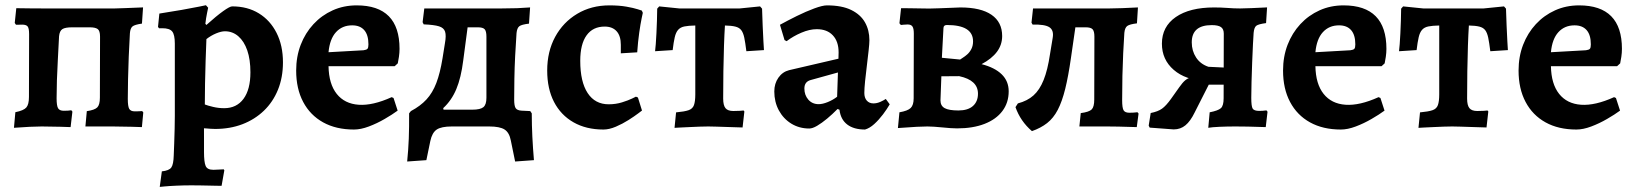

<svg xmlns="http://www.w3.org/2000/svg" viewBox="-20 -494 6389 750"><path d="M34.5 5.2 40 -55.7Q72.3 -62.2 82.7 -74Q93.1 -85.7 93.1 -115.2L93.7 -360.7Q93.7 -383.7 87.9 -390.8Q82.1 -397.8 66.6 -397.8Q62.6 -397.8 55.4 -397.5Q48.3 -397.3 42.4 -397.3L37.6 -404.4L43.6 -462Q68.6 -461.6 97.5 -461.3Q126.4 -461 151.3 -461H427.9Q440.5 -461 468.7 -462.3Q496.9 -463.6 538.8 -465.1L534.5 -401.8Q506.2 -397.8 497.6 -390.8Q488.9 -383.7 487.4 -363.7Q484.7 -318.1 482.9 -272.7Q481.2 -227.2 480.2 -185.5Q479.2 -143.9 479.2 -107.9Q479.2 -78.6 484.8 -68.8Q490.4 -59 506.6 -59Q513.8 -59 522 -59.3Q530.2 -59.6 535.3 -60.1L539.7 -54.9L534.3 2.5Q516.2 1.5 493.7 1.2Q471.3 1 451.7 0.5Q432.1 0 420.4 0H313.6L319.1 -59.8Q349.7 -64.2 360 -74.5Q370.2 -84.8 370.2 -112.7L370.8 -350.9Q370.8 -373.9 361.5 -380.6Q352.2 -387.3 330.6 -387.3H261.7Q234.7 -387.3 223.7 -380.3Q212.7 -373.3 210.7 -352.4Q208.2 -303 205.9 -260.3Q203.6 -217.7 202.3 -180.5Q201.1 -143.4 201.1 -110.2Q201.1 -80.8 206.9 -71.1Q212.8 -61.3 229.1 -61.3Q237.7 -61.3 245.8 -61.8Q253.9 -62.3 258.5 -63.3L262.8 -58L255.8 2.5Q238.2 1.5 216.2 1.2Q194.2 1 174.6 0.5Q155 0 142.9 0Q126.4 0 96.6 1.3Q66.7 2.6 34.5 5.2Z M604 236.1 612.2 175.4Q640.6 172.4 649.2 160.2Q657.8 148.1 658.7 112.5Q659.6 93.3 660.5 65.7Q661.5 38.1 662.2 9.3Q662.9 -19.5 662.9 -41.4V-324Q662.9 -358.5 652.6 -371.1Q642.3 -383.7 614.4 -383.7H601.1L597.2 -389L602.5 -441Q647.8 -447.9 689.5 -455.3Q731.2 -462.7 757.8 -468.1Q784.4 -473.6 784.4 -473.6L793.1 -463.8Q793.1 -463.8 788.9 -443.6Q784.7 -423.5 782.2 -401.2L786.2 -396.5Q825.7 -432 851.7 -450.5Q877.7 -469.1 886.9 -469.1Q946.7 -469.1 991 -441.9Q1035.4 -414.8 1060.3 -365.5Q1085.3 -316.2 1085.3 -250.5Q1085.3 -191.5 1065.8 -143.5Q1046.3 -95.6 1010.7 -61.4Q975 -27.2 926.7 -8.7Q878.3 9.7 820.5 9.7Q813 9.7 802.8 9Q792.6 8.2 784.7 7.6Q776.8 7.1 776.8 7.1Q776.8 29.4 776.9 52.9Q776.9 76.4 776.9 99.7Q776.9 139 783.3 154.1Q789.6 169.3 813.6 169.3Q824.3 169.3 836.9 168.3Q849.5 167.4 853.9 167.4L856.3 171.3L845.6 231.8Q839 231.8 824.8 231.6Q810.5 231.4 792.9 230.9Q775.3 230.5 757.2 230.2Q739.2 230 724.9 230Q697.4 230 669.2 231.3Q641.1 232.5 622.6 234.3Q604 236.1 604 236.1ZM855.7 -71.4Q904.2 -71.4 931.2 -107.9Q958.2 -144.4 958.2 -211.6Q958.2 -261.3 945.9 -297.1Q933.6 -332.8 911 -352.3Q888.5 -371.8 858.7 -371.8Q844.1 -371.8 824.1 -363.5Q804.2 -355.2 786.3 -341.3Q784.7 -302.1 783.2 -256.9Q781.6 -211.8 780.9 -167.4Q780.1 -123 780.1 -85.9Q791.1 -81.5 812.2 -76.5Q833.4 -71.4 855.7 -71.4Z M1362.7 12Q1292.9 12 1242.3 -16Q1191.7 -44 1164.3 -95.8Q1136.9 -147.5 1136.9 -218.5Q1136.9 -272.6 1154.6 -318.9Q1172.4 -365.1 1204.5 -399.7Q1236.6 -434.3 1279.5 -453.6Q1322.4 -473 1373.3 -473Q1540.7 -473 1540.7 -303.2Q1540.7 -288 1538.3 -271.9Q1535.8 -255.9 1533.8 -246.5L1521.7 -235.4H1263.3Q1264.6 -165.8 1295.4 -127.2Q1326.2 -88.6 1381.1 -84.8Q1436 -81 1510 -114.5L1517.3 -111.2L1533.3 -61.9Q1512.4 -46.5 1482.4 -29.2Q1452.4 -11.8 1420.8 0.1Q1389.2 12 1362.7 12ZM1263.3 -290 1400.1 -297.7Q1411.9 -299.2 1415.6 -303.6Q1419.2 -307.9 1419.2 -320.6Q1419.2 -357.5 1402.9 -376.2Q1386.6 -395 1355.6 -395Q1316.8 -395 1292.5 -368.4Q1268.2 -341.9 1263.3 -290Z M1645.5 131.6 1570.5 136.9Q1575 92.7 1576.8 47.6Q1578.5 2.5 1578.1 -51.3L1585.1 -60.1Q1622.1 -79.7 1645.9 -105.5Q1669.7 -131.2 1684.5 -170Q1699.3 -208.9 1708.6 -266.2L1718.1 -325.5Q1723.4 -354.9 1718.7 -370.1Q1714 -385.3 1694.8 -391.2Q1675.6 -397.2 1635.1 -398.8L1630.8 -407.3L1637.4 -461H1937.7Q1972.9 -461 1999.8 -462Q2026.7 -463 2050.7 -465L2046.4 -401.7Q2017.5 -398.3 2008.6 -391.5Q1999.7 -384.7 1997.7 -364.7Q1994.6 -320.6 1992.3 -275.2Q1990 -229.8 1989.3 -186.4Q1988.5 -143 1988.5 -105.2Q1988.5 -80 1994.4 -71.4Q2000.4 -62.7 2017.6 -61.7L2051.2 -60.1L2057.2 -51.3Q2057.3 -3.8 2059.5 40.3Q2061.7 84.5 2065.7 131.6L1992.2 136.9L1975.4 54.8Q1969.5 23.9 1951.1 12Q1932.7 0 1890.8 0H1744.9Q1704 0 1685.9 12.1Q1667.9 24.3 1661 56.6ZM1715.7 -50.8 1647.5 -65.6H1825.1Q1856.3 -65.6 1868.2 -75.4Q1880.1 -85.2 1880.1 -112V-350.9Q1880.1 -372.2 1873.2 -379.8Q1866.3 -387.3 1846.7 -387.3H1763.1L1812.7 -433.4L1789.5 -257.8Q1781.1 -190.4 1762.5 -146Q1744 -101.7 1711.3 -71.6Z M2337.3 12Q2269.8 12 2220.3 -16.2Q2170.8 -44.4 2144.1 -95.9Q2117.5 -147.4 2117.5 -218.5Q2117.5 -292.7 2148.6 -350Q2179.8 -407.3 2234.8 -440.1Q2289.8 -473 2360.6 -473Q2398.1 -473 2426.4 -468.1Q2454.7 -463.1 2470.9 -457.9Q2487.1 -452.7 2487.1 -452.7L2491 -443.9Q2491 -443.9 2486.5 -422.7Q2482 -401.5 2477 -366.4Q2472 -331.3 2469.1 -289.6L2405.1 -285.7V-319Q2405.1 -353.7 2388.7 -371.9Q2372.3 -390.2 2342.1 -390.2Q2295.9 -390.2 2271.3 -355.9Q2246.6 -321.6 2246.6 -256.5Q2246.6 -174.5 2275.5 -130.5Q2304.3 -86.6 2357.8 -86.6Q2385.4 -86.6 2409.8 -94.2Q2434.2 -101.8 2449.1 -109.1Q2464.1 -116.4 2464.1 -116.4L2471.9 -113.1L2487.8 -62.2Q2487.8 -62.2 2473.1 -51.1Q2458.5 -40 2435.1 -25.1Q2411.8 -10.3 2385.6 0.9Q2359.4 12 2337.3 12Z M2614.9 5.4 2620.9 -55Q2653.7 -58 2669.7 -63.5Q2685.7 -69 2690.8 -83.5Q2696 -98 2696 -125.2V-394.4Q2669.2 -393.9 2653.5 -390.7Q2637.7 -387.5 2628.9 -377.4Q2620 -367.3 2615.7 -348.3Q2611.3 -329.4 2607.6 -298.3L2538.9 -293.9Q2540 -303.2 2541.6 -321.7Q2543.1 -340.1 2544.2 -364Q2545.2 -388 2546.2 -413.1Q2547.2 -438.2 2547.2 -460.2L2555 -469L2633.8 -461H2869.3L2949 -469L2956.8 -460.2Q2957.8 -427.7 2959.2 -393.2Q2960.5 -358.7 2962.1 -332.6Q2963.7 -306.5 2964.2 -298.3L2895.5 -293.9Q2891.4 -327.4 2887.3 -347Q2883.1 -366.6 2875.3 -376.5Q2867.5 -386.4 2852.5 -390.1Q2837.5 -393.9 2811.8 -394.4Q2809.7 -362.4 2808.1 -315.8Q2806.5 -269.2 2805.7 -215.8Q2804.9 -162.4 2804.9 -109.3Q2804.9 -82.4 2814 -71.4Q2823.1 -60.4 2844.6 -60.4Q2858.1 -60.4 2869.8 -61.1Q2881.5 -61.8 2884.8 -62.4L2887.7 -58.5L2880.7 3.9Q2873.6 3.9 2856.7 3.2Q2839.8 2.5 2819.3 2Q2798.7 1.5 2779.1 0.7Q2759.4 0 2746.7 0Q2732.6 0 2713.2 0.7Q2693.9 1.5 2673.9 2.4Q2653.9 3.4 2637.7 4.1Q2621.5 4.8 2614.9 5.4Z M3359 12Q3315 12 3289.3 -7.8Q3263.6 -27.6 3259.2 -65.4L3251.6 -68.2Q3231.6 -47.8 3210.8 -30.5Q3190 -13.3 3171.9 -2.6Q3153.8 8 3141.1 8Q3102.3 8 3071.3 -10.9Q3040.3 -29.9 3022.4 -62.8Q3004.6 -95.8 3004.6 -136.7Q3004.6 -167.6 3020.6 -190.5Q3036.7 -213.4 3062.5 -219.9L3255.2 -264.7L3255.8 -289.3Q3255.8 -332.1 3233.2 -356Q3210.7 -380 3170.5 -380Q3142.5 -380 3110.4 -366.3Q3078.2 -352.6 3052.7 -333.1L3044.6 -337.5L3026.7 -397.2Q3056.3 -413.5 3092.4 -431.4Q3128.5 -449.2 3160.8 -461.1Q3193.2 -473 3210 -473Q3268.5 -473 3305.1 -455Q3341.7 -437.1 3358.9 -406.5Q3376.1 -376 3376.1 -336.8Q3376.1 -324.3 3373.1 -297.1Q3370.2 -269.9 3366.2 -237.7Q3362.2 -205.6 3359.2 -176.7Q3356.3 -147.7 3356.3 -130.7Q3356.3 -111.9 3365.9 -101Q3375.6 -90.1 3391.9 -90.1Q3405.3 -90.1 3418.9 -96.1Q3432.5 -102.2 3440.1 -107.5L3455.5 -86.5Q3445.2 -68.5 3429.3 -47.3Q3413.3 -26.1 3395.2 -9.6Q3377.1 6.9 3359 12ZM3178 -87.1Q3193.4 -87.1 3213.7 -95.4Q3234 -103.7 3250 -116.1L3253.2 -210.9L3146.1 -181.2Q3122.1 -174.4 3122.1 -148.2Q3122.1 -122.5 3137.5 -104.8Q3152.9 -87.1 3178 -87.1Z M3602.8 0Q3584.6 0 3561.3 1.3Q3537.9 2.6 3517.5 4.2Q3497 5.7 3487.5 6.2L3493.4 -55.3Q3525.7 -60.8 3537.4 -72.2Q3549 -83.5 3549 -110.1L3549.6 -363.2Q3549.6 -382.9 3544.2 -390.6Q3538.9 -398.4 3525.5 -398.4Q3519.4 -398.4 3510.6 -397.6Q3501.7 -396.8 3499 -396.4L3493.4 -403.1L3499.8 -462Q3509.7 -462 3531.2 -461.8Q3552.7 -461.6 3575.3 -461.1Q3598 -460.6 3609.8 -460.6Q3622.1 -460.6 3646.7 -461.6Q3671.3 -462.6 3695.7 -463.5Q3720.1 -464.5 3731.4 -464.9Q3811.5 -464.9 3853.1 -436.2Q3894.7 -407.6 3894.7 -353.3Q3894.7 -319.1 3874.4 -291.8Q3854 -264.5 3814.3 -243.4Q3865.7 -230.2 3893 -203.6Q3920.2 -177 3920.2 -137.3Q3920.2 -92.9 3895.6 -60.3Q3871 -27.6 3825.8 -10.1Q3780.5 7.5 3718.6 7.5Q3708.4 7.5 3692.9 6.5Q3677.3 5.5 3660.7 3.7Q3644 2 3628.6 1Q3613.2 0 3602.8 0ZM3657.2 -196 3653.7 -101.7Q3653.7 -80.7 3670.1 -71.6Q3686.5 -62.5 3723.9 -62.5Q3760.9 -62.5 3780.5 -79.9Q3800.2 -97.4 3800.2 -128.1Q3800.2 -180.9 3726.8 -196.5ZM3659.2 -268.3 3730.4 -261.4Q3733.1 -263.7 3741.2 -268.6Q3749.2 -273.5 3758.4 -281.6Q3767.7 -289.7 3774.4 -302.6Q3781 -315.6 3781 -332.5Q3781 -396.3 3678.9 -396.3Q3665.4 -396.3 3665.4 -384Z M4011 18.2Q3966.1 -20.4 3946.7 -75.5L3956.1 -90.1Q3993.1 -99.8 4017 -121.2Q4041 -142.5 4056.7 -181.6Q4072.4 -220.6 4081.6 -282.6L4092.2 -346.9Q4097 -375.9 4079.2 -387.6Q4061.3 -399.3 4013.6 -397.9L4009.3 -405.5L4015.3 -461H4313Q4335.9 -461 4364.2 -462.2Q4392.6 -463.5 4425.1 -465L4421.2 -402.8Q4392.9 -399.4 4383.4 -392.6Q4374 -385.8 4372 -365.8Q4369.5 -329.3 4367.5 -286.6Q4365.5 -243.9 4364.4 -197.8Q4363.4 -151.6 4363.4 -102.5Q4363.4 -72.6 4369 -63.1Q4374.6 -53.6 4391.9 -53.6Q4399.1 -53.6 4407.9 -54.1Q4416.6 -54.6 4423.2 -55.6L4427.5 -50.4L4420.5 2.5Q4376.4 1 4348.7 0.5Q4321 0 4304.6 0H4196.3L4201.7 -52.2Q4234.5 -56.5 4244.5 -66.6Q4254.4 -76.7 4254.4 -105.1L4255 -350.9Q4255 -372.2 4247.8 -379.8Q4240.7 -387.3 4221 -387.3H4133.5L4185.2 -418.5L4163.4 -267.5Q4153.2 -196.2 4141 -146.7Q4128.7 -97.2 4111.9 -64.9Q4095 -32.5 4070.3 -13.2Q4045.7 6.1 4011 18.2Z M4564.7 11.5 4471 4.5 4467.1 -3.3 4474.9 -52.5Q4503.4 -58.2 4519.1 -69.5Q4534.9 -80.7 4554.2 -107.7L4586.3 -152.9Q4599.2 -171.3 4609.1 -179.7Q4619 -188.1 4631.4 -191.8Q4643.7 -195.5 4661.4 -199.1L4687.6 -178.4Q4610.9 -181.2 4564.8 -221.2Q4518.7 -261.2 4518.7 -323.4Q4518.7 -389.9 4572.9 -427.4Q4627.2 -464.9 4722.6 -464.9Q4749.9 -464.9 4774.8 -463Q4799.7 -461 4824.3 -461Q4843 -461 4869.3 -462.3Q4895.6 -463.6 4929.5 -465.1L4925.6 -403.8Q4895.6 -399.8 4887.3 -393.3Q4879 -386.8 4877 -365.7Q4876 -353.2 4874.4 -321.7Q4872.9 -290.2 4871.3 -250.6Q4869.8 -211 4868.8 -173.9Q4867.8 -136.7 4867.8 -111.8Q4867.8 -79.1 4873.1 -70Q4878.4 -60.8 4899.1 -60.8Q4905.5 -60.8 4912.5 -61.3Q4919.5 -61.8 4927.1 -62.8L4931.3 -57.6L4924.3 2.5Q4886.1 1 4854.7 0.5Q4823.2 0 4805.4 0Q4773.8 0 4744.3 1.3Q4714.7 2.6 4699.8 5.2L4705.3 -55.3Q4738 -61.7 4748.9 -71.3Q4759.8 -80.8 4759.8 -110.2L4760.4 -362.6Q4760.4 -380.4 4749.6 -388.1Q4738.8 -395.9 4713.2 -395.9Q4635.3 -395.9 4635.3 -328.5Q4635.3 -295.4 4652.2 -269.5Q4669 -243.7 4700.4 -233.1L4783.4 -229.1V-163.2H4701.7L4646.6 -54.5Q4630 -20.4 4610.6 -4.5Q4591.2 11.5 4564.7 11.5Z M5217.7 12Q5147.9 12 5097.3 -16Q5046.7 -44 5019.3 -95.8Q4991.9 -147.5 4991.9 -218.5Q4991.9 -272.6 5009.6 -318.9Q5027.4 -365.1 5059.5 -399.7Q5091.6 -434.3 5134.5 -453.6Q5177.4 -473 5228.3 -473Q5395.7 -473 5395.7 -303.2Q5395.7 -288 5393.3 -271.9Q5390.8 -255.9 5388.8 -246.5L5376.7 -235.4H5118.3Q5119.6 -165.8 5150.4 -127.2Q5181.2 -88.6 5236.1 -84.8Q5291 -81 5365 -114.5L5372.3 -111.2L5388.3 -61.9Q5367.4 -46.5 5337.4 -29.2Q5307.4 -11.8 5275.8 0.1Q5244.2 12 5217.7 12ZM5118.3 -290 5255.1 -297.7Q5266.9 -299.2 5270.6 -303.6Q5274.2 -307.9 5274.2 -320.6Q5274.2 -357.5 5257.9 -376.2Q5241.6 -395 5210.6 -395Q5171.8 -395 5147.5 -368.4Q5123.2 -341.9 5118.3 -290Z M5520.9 5.4 5526.9 -55Q5559.7 -58 5575.7 -63.5Q5591.7 -69 5596.8 -83.5Q5602 -98 5602 -125.2V-394.4Q5575.2 -393.9 5559.5 -390.7Q5543.7 -387.5 5534.9 -377.4Q5526 -367.3 5521.7 -348.3Q5517.3 -329.4 5513.6 -298.3L5444.9 -293.9Q5446 -303.2 5447.6 -321.7Q5449.1 -340.1 5450.2 -364Q5451.2 -388 5452.2 -413.1Q5453.2 -438.2 5453.2 -460.2L5461 -469L5539.8 -461H5775.3L5855 -469L5862.8 -460.2Q5863.8 -427.7 5865.2 -393.2Q5866.5 -358.7 5868.1 -332.6Q5869.7 -306.5 5870.2 -298.3L5801.5 -293.9Q5797.4 -327.4 5793.3 -347Q5789.1 -366.6 5781.3 -376.5Q5773.5 -386.4 5758.5 -390.1Q5743.5 -393.9 5717.8 -394.4Q5715.7 -362.4 5714.1 -315.8Q5712.5 -269.2 5711.7 -215.8Q5710.9 -162.4 5710.9 -109.3Q5710.9 -82.4 5720 -71.4Q5729.1 -60.4 5750.6 -60.4Q5764.1 -60.4 5775.8 -61.1Q5787.5 -61.8 5790.8 -62.4L5793.7 -58.5L5786.7 3.9Q5779.6 3.9 5762.7 3.2Q5745.8 2.5 5725.3 2Q5704.7 1.5 5685.1 0.7Q5665.4 0 5652.7 0Q5638.6 0 5619.2 0.7Q5599.9 1.5 5579.9 2.4Q5559.9 3.4 5543.7 4.1Q5527.5 4.8 5520.9 5.4Z M6137.7 12Q6067.9 12 6017.3 -16Q5966.7 -44 5939.3 -95.8Q5911.9 -147.5 5911.9 -218.5Q5911.9 -272.6 5929.6 -318.9Q5947.4 -365.1 5979.5 -399.7Q6011.6 -434.3 6054.5 -453.6Q6097.4 -473 6148.3 -473Q6315.7 -473 6315.7 -303.2Q6315.7 -288 6313.3 -271.9Q6310.8 -255.9 6308.8 -246.5L6296.7 -235.4H6038.3Q6039.6 -165.8 6070.4 -127.2Q6101.2 -88.6 6156.1 -84.8Q6211 -81 6285 -114.5L6292.3 -111.2L6308.3 -61.9Q6287.4 -46.5 6257.4 -29.2Q6227.4 -11.8 6195.8 0.1Q6164.2 12 6137.7 12ZM6038.3 -290 6175.1 -297.7Q6186.9 -299.2 6190.6 -303.6Q6194.2 -307.9 6194.2 -320.6Q6194.2 -357.5 6177.9 -376.2Q6161.6 -395 6130.6 -395Q6091.8 -395 6067.5 -368.4Q6043.2 -341.9 6038.3 -290Z"/></svg>

Font: Alegreya
Style: Regular
Weight: 400
Designer: Juan Pablo del Peral
Foundry: Huerta Tipografica
Version: Version 2.009